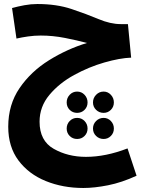

<svg xmlns="http://www.w3.org/2000/svg" viewBox="-20 -543 713 956"><path d="M660 332 615 196Q506 238 408 238Q318 238 247.5 198Q177 158 177 63Q177 -12 226 -70.5Q275 -129 349 -169.5Q423 -210 500 -232Q577 -254 633 -256L617 -423H581Q530 -423 470.5 -448Q411 -473 336.5 -498Q262 -523 166 -523Q134 -523 101.5 -517Q69 -511 40 -503L62 -351Q88 -357 119.5 -361.5Q151 -366 183 -366Q243 -366 304 -354Q365 -342 413 -329Q314 -299 224 -243Q134 -187 77.5 -104.5Q21 -22 21 88Q21 188 72 256Q123 324 208 358.5Q293 393 395 393Q450 393 518 379.5Q586 366 660 332ZM364 19Q386 19 401 4Q416 -11 416 -33Q416 -55 401 -71Q386 -87 364 -87Q342 -87 327 -71Q312 -55 312 -33Q312 -11 327 4Q342 19 364 19ZM496 19Q517 19 532 4Q547 -11 547 -33Q547 -55 532 -71Q517 -87 496 -87Q474 -87 458.5 -71Q443 -55 443 -33Q443 -11 458.5 4Q474 19 496 19ZM364 149Q386 149 401 134Q416 119 416 97Q416 75 401 59.5Q386 44 364 44Q342 44 327 59.5Q312 75 312 97Q312 119 327 134Q342 149 364 149ZM496 149Q517 149 532 134Q547 119 547 97Q547 75 532 59.5Q517 44 496 44Q474 44 458.5 59.5Q443 75 443 97Q443 119 458.5 134Q474 149 496 149Z"/></svg>

Font: Noto Sans Arabic SemiCondensed Extra
Style: Regular
Weight: 800
Width: 4
Designer: Nadine Chahine - Monotype Design Team
Foundry: Monotype Imaging Inc.
Version: Version 1.902